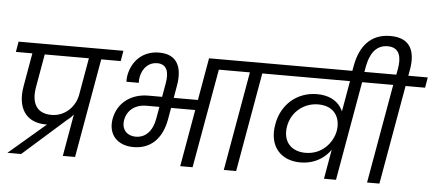

<svg xmlns="http://www.w3.org/2000/svg" viewBox="-60 -1138 2923 1292"><g transform="rotate(5 1401.0 -492.0)"><path d="M121.3 11.8 418 -251.3 339 -253.8 28.6 11.8ZM269.9 -200.8C397.2 -200.8 480.1 -283.8 502.4 -396.5L475.6 -419.9C460.6 -338 393.5 -268.1 300.9 -268.1C201 -268.1 162.9 -336.8 181.6 -444.8L223.1 -681.2H139.6L98.1 -444.8C72.1 -298.1 132.6 -200.8 269.9 -200.8ZM484.5 0 604.2 -678.1H520.8L401.8 0ZM734.3 -669.6 746.3 -740H38.3L26.2 -669.6Z M870.3 -100.5C985.7 -100.5 1062.3 -174.6 1085.8 -307.6L1125.3 -535.1C1147.8 -661.1 1111.5 -749 987.6 -749C879.9 -749 805.4 -678.7 786.9 -575.4C784.9 -562.1 783.9 -547.1 784.6 -534.4H868.1C867.3 -548.1 868.3 -559.9 870.3 -572.4C882.5 -637.9 926.2 -676.9 980 -676.9C1044.6 -676.9 1063.1 -626.2 1049.4 -548.4L1006.1 -303.6C991.6 -220.8 945.5 -171.6 879.4 -171.6C819.2 -171.6 780.1 -213 792 -277.9C804 -344.8 859.9 -385.2 929.5 -385.2H1308L1319.8 -454.1H939.1C828.2 -454.1 734.6 -391.6 713.9 -277.9C695.6 -171.8 759.6 -100.5 870.3 -100.5ZM1278.3 0 1397.2 -669.6H1529L1540.8 -740H1324.8L1194.8 0Z M1572.6 0 1690.5 -669.6H1821.5L1834.4 -740H1487.3L1475.2 -669.6H1607L1489.1 0Z M1807.9 -337.9C1780.4 -187.6 1864.3 -95.5 1997.6 -95.5C2144.2 -95.5 2235.2 -205.7 2246.7 -324.3L2233.9 -328.6L2223.4 -327.6C2209.4 -252.9 2143.3 -162.9 2026.3 -162.9C1930.2 -162.9 1869.6 -226 1887.6 -330.3C1905.5 -431.8 1991.3 -495 2084.2 -495C2201.9 -495 2237.6 -408.2 2223.4 -327.6L2235.6 -327.3L2258.5 -341.7C2277.7 -449.2 2224.5 -563.1 2070.3 -563.1C1939.5 -563.1 1832.1 -476.1 1807.9 -337.9ZM2508.9 -740H1781.3L1769.2 -669.6H2283.1L2165.9 0H2247.1L2365 -669.6H2496.1Z M2370.4 -720.4 2381.9 -782.2C2395.9 -851.6 2429 -925.6 2516 -925.6C2601.4 -925.6 2609.6 -851.6 2597.4 -782.2L2585.9 -720.2H2667.1L2677.8 -778.4C2699.6 -899.9 2669.5 -996 2528 -996C2388.8 -996 2322.5 -900.1 2299.9 -778.4L2289.2 -720.4ZM2540.3 0 2658.5 -669.6H2790.3L2802.1 -740H2455.1L2443.2 -669.6H2575L2456.9 0Z"/></g></svg>

Font: Poppins Devanagari Thin
Style: Italic
Weight: 100
Italic angle: -10°
Designer: Ninad Kale (Devanagari), Jonny Pinhorn (Latin)
Foundry: Indian Type Foundry
Version: 4.005